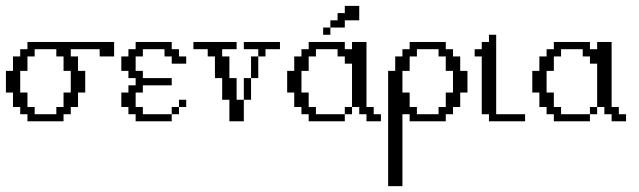

<svg xmlns="http://www.w3.org/2000/svg" viewBox="-20 -410 2161 649"><path d="M170.4 -23.9V-48.3H194.8V-97.2H219.2V-170.4H194.8V-219.2H170.4V-243.7H97.2V-219.2H72.8V-170.4H48.3V-97.2H72.8V-48.3H97.2V-23.9ZM72.8 0V-23.9H48.3V-48.3H23.9V-97.2H0V-170.4H23.9V-219.2H48.3V-243.7H72.8V-268.1H365.7V-219.2H316.9V-243.7H219.2V-219.2H243.7V-170.4H268.1V-97.2H243.7V-48.3H219.2V-23.9H194.8V0Z M560.5 -23.9V-48.3H585V-23.9ZM585 -48.3V-72.8H609.4V-48.3ZM438.5 0V-23.9H414.1V-48.3H390.1V-97.2H414.1V-121.6H438.5V-146H414.1V-170.4H390.1V-219.2H414.1V-243.7H438.5V-268.1H560.5V-243.7H585V-219.2H609.4V-194.8H560.5V-219.2H536.1V-243.7H462.9V-219.2H438.5V-170.4H462.9V-146H560.5V-121.6H462.9V-97.2H438.5V-48.3H462.9V-23.9H560.5V0Z M804.2 -72.8V-146H828.6V-72.8ZM828.6 -146V-219.2H853V-146ZM755.4 0V-72.8H731V-146H706.5V-219.2H682.1V-243.7H633.8V-268.1H779.8V-243.7H731V-219.2H755.4V-146H779.8V-72.8H804.2V0ZM853 -219.2V-243.7H804.2V-268.1H926.3V-243.7H877.4V-219.2Z M1145.5 -23.9V-48.3H1169.9V-23.9ZM1023.4 0V-23.9H999V-48.3H974.6V-97.2H950.7V-170.4H974.6V-219.2H999V-243.7H1023.4V-268.1H1145.5V-243.7H1169.9V-268.1H1218.8V-48.3H1243.2V-23.9H1267.6V0H1218.8V-23.9H1194.3V-48.3H1169.9V-194.8H1145.5V-219.2H1121.1V-243.7H1047.9V-219.2H1023.4V-170.4H999V-97.2H1023.4V-48.3H1047.9V-23.9H1145.5V0ZM1072.3 -292.5V-316.9H1096.7V-292.5ZM1096.7 -316.9V-341.3H1121.1V-365.7H1145.5V-390.1H1194.3V-341.3H1145.5V-316.9Z M1462.4 -23.9V-48.3H1486.8V-97.2H1511.2V-170.4H1486.8V-219.2H1462.4V-243.7H1389.2V-219.2H1364.7V-170.4H1340.3V-97.2H1364.7V-48.3H1389.2V-23.9ZM1292 219.2V-170.4H1315.9V-219.2H1340.3V-243.7H1364.7V-268.1H1486.8V-243.7H1511.2V-219.2H1535.6V-170.4H1560.1V-97.2H1535.6V-48.3H1511.2V-23.9H1486.8V0H1364.7V-23.9H1340.3V219.2Z M1632.8 0V-23.9H1608.4V-219.2H1584.5V-243.7H1608.4V-268.1H1632.8V-292.5H1657.2V-23.9H1754.9V0Z M1974.1 -23.9V-48.3H1998.5V-23.9ZM1852.1 0V-23.9H1827.6V-48.3H1803.2V-97.2H1779.3V-170.4H1803.2V-219.2H1827.6V-243.7H1852.1V-268.1H1974.1V-243.7H1998.5V-268.1H2047.4V-48.3H2071.8V-23.9H2096.2V0H2047.4V-23.9H2022.9V-48.3H1998.5V-194.8H1974.1V-219.2H1949.7V-243.7H1876.5V-219.2H1852.1V-170.4H1827.6V-97.2H1852.1V-48.3H1876.5V-23.9H1974.1V0Z"/></svg>

Font: FS Mondwest Regular
Style: Regular
Weight: 400
Designer: NZWStudios2024
Foundry: https://fontstruct.com
Version: Version 1.0